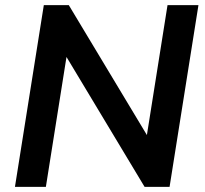

<svg xmlns="http://www.w3.org/2000/svg" viewBox="-20 -725 795 745"><path d="M38 0 150 -705H247L550 -201L630 -705H750L638 0H541L238 -504L158 0Z"/></svg>

Font: Mulish
Style: Bold Italic
Weight: 700
Italic angle: -9°
Designer: Vernon Adams
Foundry: Vernon Adams
Version: Version 3.603; ttfautohint (v1.8.3)